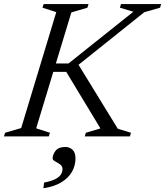

<svg xmlns="http://www.w3.org/2000/svg" viewBox="-38 -692 838 974"><path d="M559.5 -39 626.5 -18.5 621 0H392L397.5 -18.5L471.5 -40.5L298 -327.5H205.5L219.5 -370H309.5L638.5 -632.5L570.5 -653L575.5 -671.5H779.5L774 -653L694 -630L330.5 -339.5L350.5 -379.5ZM247.5 -630.5 177.5 -653 183.5 -671.5H411L405.5 -653L324 -629L145.5 -41L215.5 -18.5L209.5 0H-18L-12 -18.5L69.5 -42.5ZM229 112Q229 92 244 72.8Q259 53.5 293.5 53.5Q314.5 53.5 329.8 67.5Q345 81.5 345 111.5Q345 147 327.8 178.2Q310.5 209.5 274.5 232Q238.5 254.5 182 263L186 234Q222.5 227 242.8 216.5Q263 206 271 193Q279 180 279 165.5Q279 151 266.5 142Q254 133 241.5 126.5Q229 120 229 112Z"/></svg>

Font: Newsreader 20pt
Style: Italic
Weight: 400
Italic angle: -17°
Version: Version 1.003